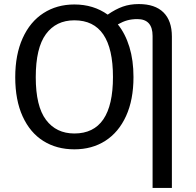

<svg xmlns="http://www.w3.org/2000/svg" viewBox="-20 -723 966 945"><path d="M826 -543V202H731V-546Q731 -629 656 -629Q629 -629 607 -623Q585 -617 560 -603Q597 -557 617 -491.5Q637 -426 637 -344Q637 -232 600.5 -152Q564 -72 498.5 -30Q433 12 346 12Q259 12 193.5 -29Q128 -70 91.5 -150Q55 -230 55 -343Q55 -454 91.5 -535Q128 -616 194 -658.5Q260 -701 346 -701Q440 -701 510 -651Q549 -678 584.5 -690.5Q620 -703 663 -703Q743 -703 784.5 -662Q826 -621 826 -543ZM536 -344Q536 -623 346 -623Q256 -623 206 -555Q156 -487 156 -343Q156 -200 206.5 -133Q257 -66 346 -66Q536 -66 536 -344Z"/></svg>

Font: Fira GO
Style: Regular
Weight: 400
Designer: Carrois Corporate
Foundry: Carrois Corporate GbR
Version: Version 0.300